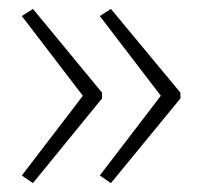

<svg xmlns="http://www.w3.org/2000/svg" viewBox="-20 -492 453 431"><path d="M385 -271 229 -81 204 -98 341 -277 204 -456 229 -472 385 -284ZM209 -271 54 -81 29 -98 166 -277 29 -456 54 -472 209 -284Z"/></svg>

Font: Noto Sans Kannada ExtraLight
Style: Regular
Weight: 200
Designer: Jelle Bosma - Monotype Design Team
Foundry: Monotype Imaging Inc.
Version: Version 2.005; ttfautohint (v1.8.4.7-5d5b)